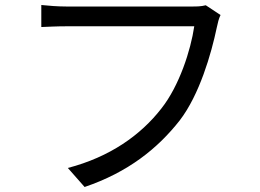

<svg xmlns="http://www.w3.org/2000/svg" viewBox="-20 -725 1040 767"><path d="M802 -704C783 -699 764 -699 748 -699H245C212 -699 173 -702 145 -705V-617C171 -618 205 -620 245 -620H756C742 -524 696 -382 625 -292C542 -185 419 -98 251 -54L318 22C492 -37 610 -132 698 -244C777 -347 824 -510 846 -615C850 -634 854 -651 861 -665Z"/></svg>

Font: Noto Sans T Chinese Regular
Style: Regular
Weight: 400
Designer: Ryoko NISHIZUKA (kana & ideographs); Paul D. Hunt (Latin, Greek & Cyrillic); Wenlong ZHANG (bopomofo); Sandoll Communica
Foundry: Adobe Systems Incorporated
Version: Version 1.000;PS 1;hotconv 1.0.78;makeotf.lib2.5.61930